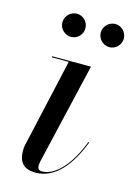

<svg xmlns="http://www.w3.org/2000/svg" viewBox="-105 -707 535 773"><g transform="rotate(15 163.0 -321.0)"><path d="M230 -603C230 -576.5 252 -555 278.5 -555C304.5 -555 326 -576.5 326 -603C326 -629.5 304.5 -651.5 278.5 -651.5C252 -651.5 230 -629.5 230 -603ZM70 -603C70 -576.5 92 -555 118.5 -555C144.5 -555 166 -576.5 166 -603C166 -629.5 144.5 -651.5 118.5 -651.5C92 -651.5 70 -629.5 70 -603ZM299.5 -163 296 -164.5C261 -71 204.5 -1.5 145 -1.5C132 -1.5 127 -9.5 127 -20.5C127 -25.5 128 -32.5 129 -38.5L227.5 -460H65.5V-455.5H136L52.5 -85C51.5 -79 50.5 -68 50.5 -63C50.5 -13 74.5 10 121.5 10C203 10 261.5 -63 299.5 -163Z"/></g></svg>

Font: Bodoni* 36pt
Style: Italic
Weight: 400
Italic angle: -13°
Version: Version 2.3